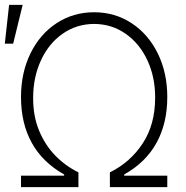

<svg xmlns="http://www.w3.org/2000/svg" viewBox="-49 -767 764 787"><path d="M37.1 -46.9H213.9V-51.8Q125.5 -101.6 81.3 -181.4Q37.1 -261.2 37.1 -369.1Q37.1 -468.8 75.9 -548.1Q114.7 -627.4 183.1 -672.1Q251.5 -716.8 336.9 -716.8Q421.9 -716.8 490.2 -672.1Q558.6 -627.4 597.7 -548.1Q636.7 -468.8 636.7 -369.1Q636.7 -261.7 592.5 -181.4Q548.3 -101.1 460 -51.8V-46.9H636.7V0H401.4V-60.5Q484.9 -101.6 535.9 -179.2Q586.9 -256.8 586.9 -366.2Q587.4 -450.2 555.4 -519.3Q523.4 -588.4 466.3 -628.4Q409.2 -668.5 336.9 -668.9Q264.2 -668.5 207.3 -628.4Q150.4 -588.4 118.7 -519.3Q86.9 -450.2 86.9 -366.2Q86.4 -292.5 110.8 -232.7Q135.3 -172.9 177 -129.9Q218.8 -86.9 272.5 -60.5V0H37.1ZM-11.7 -747.1H43.9L4.9 -587.9H-29.3Z"/></svg>

Font: Pretendard Std ExtraLight
Style: Regular
Weight: 200
Designer: Base glyphs from Inter by Rasmus Andersson; Hangeul glyphs from Noto Sans CJK(Source Han Sans) by Jang Soo-young and Kan
Foundry: Kil Hyung-jin
Version: Version 1.309